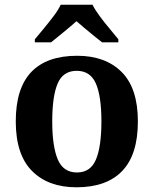

<svg xmlns="http://www.w3.org/2000/svg" viewBox="-20 -786 653 816"><path d="M305 10Q185 10 116 -59.5Q47 -129 47 -270Q47 -411 113 -480Q179 -549 308 -549Q428 -549 497 -480Q566 -411 566 -270Q566 -129 499.5 -59.5Q433 10 305 10ZM307 -53Q365 -53 388 -108.5Q411 -164 411 -270Q411 -377 387.5 -431Q364 -485 306 -485Q248 -485 225 -431Q202 -377 202 -270Q202 -164 225.5 -108.5Q249 -53 307 -53ZM128 -619Q144 -638 165.5 -664Q187 -690 207.5 -717Q228 -744 238 -766H373Q384 -744 404 -717Q424 -690 446 -664Q468 -638 483 -619V-606H414Q400 -617 380 -633Q360 -649 340 -666Q320 -683 305 -696Q283 -676 250.5 -649.5Q218 -623 197 -606H128Z"/></svg>

Font: Noto Serif Toto
Style: Bold
Weight: 700
Designer: Monotype Design Team
Foundry: Monotype Imaging Inc.
Version: Version 2.001; ttfautohint (v1.8.4.7-5d5b)